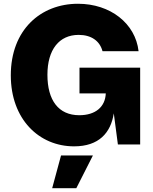

<svg xmlns="http://www.w3.org/2000/svg" viewBox="-20 -757 802 1006"><path d="M368.2 9.8C498 9.8 560.5 -61 576.2 -163.1L597.7 0H714.4V-402.3H396.5V-267.6H534.2C531.7 -197.3 480.5 -153.3 395.5 -153.3C286.6 -153.3 228.5 -231.4 228.5 -365.2C228.5 -497.1 290 -574.2 392.1 -574.2C458.5 -574.2 502.9 -542.5 517.1 -488.8H706.1C689.5 -634.3 558.1 -737.3 388.7 -737.3C193.4 -737.3 36.6 -601.1 36.6 -362.3C36.6 -132.3 184.6 9.8 368.2 9.8ZM253.4 229H379.9L466.8 57.6H299.8Z"/></svg>

Font: Raveo ExtraBold
Style: Regular
Weight: 800
Designer: Jakub Foglar, Rasmus Andersson (Inter)
Foundry: Jakubfoglar.com
Version: Version 1.100;Glyphs 3.2.3 (3260)